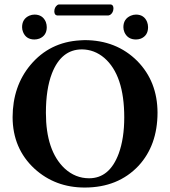

<svg xmlns="http://www.w3.org/2000/svg" viewBox="-20 -840 770 870"><path d="M80.1 -716.8Q80.1 -754.4 112.8 -769Q124.5 -773.9 136.2 -773.9Q173.3 -773.9 187.5 -740.7Q191.9 -729 191.9 -716.8Q191.9 -678.7 158.2 -665Q147 -661.1 136.2 -661.1Q98.1 -661.1 84.5 -694.8Q80.1 -705.6 80.1 -716.8ZM539.1 -716.8Q539.1 -754.4 572.8 -769Q584.5 -773.9 596.2 -773.9Q632.8 -773.9 646.5 -740.7Q650.9 -729 650.9 -716.8Q650.9 -678.7 618.2 -665Q607.4 -661.1 596.2 -661.1Q558.6 -661.1 543.9 -693.8Q539.1 -705.1 539.1 -716.8ZM351.1 -616.2Q257.8 -616.2 215.3 -507.3Q188 -436.5 188 -329.1Q188 -156.7 272.9 -76.7Q321.3 -32.2 383.8 -32.2Q476.6 -32.2 518.1 -144.5Q543 -212.9 543 -308.1Q543 -499.5 452.6 -577.6Q407.7 -615.7 351.1 -616.2ZM693.8 -329.1Q693.4 -181.6 607.9 -88.9Q515.1 9.8 363.8 9.8Q230 9.8 136.2 -75.7Q37.6 -167 37.1 -309.1Q37.6 -449.7 118.2 -545.9Q205.1 -649.4 343.3 -657.2Q353 -657.7 362.8 -658.2Q507.3 -658.2 602.1 -563.5Q693.4 -470.7 693.8 -329.1ZM471.7 -770H238.8Q226.6 -771.5 226.1 -788.1Q226.1 -807.1 240.2 -817.4Q244.1 -819.8 247.6 -819.8H481.9Q493.2 -818.4 494.1 -803.2Q494.1 -782.7 479 -772.5Q474.6 -770.5 471.7 -770Z"/></svg>

Font: Linux Libertine O
Style: Bold
Weight: 700
Designer: Philipp H. Poll
Foundry: Philipp H. Poll
Version: Version 5.0.0